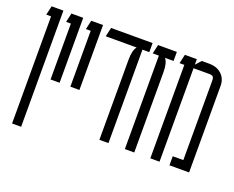

<svg xmlns="http://www.w3.org/2000/svg" viewBox="-110 -788 1289 1056"><g transform="rotate(20 535.0 -260.0)"><path d="M15 -547 27 -600H96V80H43V-547Z M159 -220V-547H131L143 -600H212V-220Z M275 -220V-547H247L259 -600H328V-220Z M525 0V-470Q525 -524 544 -547H363L375 -600H618V-547H578V0ZM578 -563H579Z M760 -600V-547H710Q729 -524 729 -470V0H674V-547H638L650 -600Z M823 0V-547H795L807 -600H877V-568L906 -600H949Q995 -600 1022.5 -574Q1050 -548 1050 -507V0H935V-53H997V-517Q997 -535 991 -541Q985 -547 967 -547H877V0Z"/></g></svg>

Font: Karantina Light
Style: Regular
Weight: 300
Designer: Rony Koch
Foundry: Rony Koch
Version: Version 1.000; ttfautohint (v1.8.3)